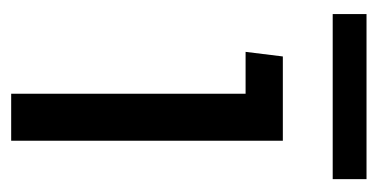

<svg xmlns="http://www.w3.org/2000/svg" viewBox="-182 -478 660 335"><g transform="rotate(90 147.5 -310.0)"><path d="M4 -561V-620H292V-561ZM143 0V-409H70L78 -474H225V0Z"/></g></svg>

Font: Kanit Light
Style: Regular
Weight: 300
Designer: Katatrad Team
Foundry: CadsonDemak
Version: Version 2.000; ttfautohint (v1.8.3)